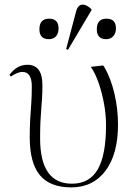

<svg xmlns="http://www.w3.org/2000/svg" viewBox="-20 -799 574 833"><path d="M289 14Q197 14 153 -39Q109 -92 109 -203Q109 -247 111 -281Q113 -315 115.5 -348.5Q118 -382 118 -424Q118 -487 77 -487Q57 -487 27 -467L21 -474Q53 -518 99 -518Q164 -518 164 -430Q164 -399 162.5 -374.5Q161 -350 159 -326Q157 -302 155.5 -272Q154 -242 154 -199Q154 -2 292 -2Q368 -2 404 -64Q440 -126 440 -256Q440 -301 431.5 -348Q423 -395 408.5 -437.5Q394 -480 374 -509L427 -515L431 -511Q460 -462 476 -395Q492 -328 492 -258Q492 -131 438 -58.5Q384 14 289 14ZM275 -583 267 -586 310 -749Q318 -779 339 -779Q356 -779 377 -759V-755ZM192 -629Q151 -629 151 -672Q151 -718 193 -718Q234 -718 234 -676Q234 -654 223 -641.5Q212 -629 192 -629ZM441 -629Q400 -629 400 -672Q400 -718 442 -718Q483 -718 483 -676Q483 -655 471.5 -642Q460 -629 441 -629Z"/></svg>

Font: Display Extralight
Style: Regular
Weight: 200
Designer: Latin by Veronika Burian and Jose Scaglione. Greek by Irene Vlachou. Cyrillic by Vera Evstafieva.
Foundry: TypeTogether
Version: Version 3.002